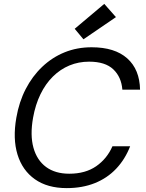

<svg xmlns="http://www.w3.org/2000/svg" viewBox="-20 -955 749 987"><path d="M323 12Q224 12 159.5 -33.5Q95 -79 70 -160.5Q45 -242 64 -350Q78 -431 112 -497Q146 -563 197 -611.5Q248 -660 312 -686Q376 -712 451 -712Q570 -712 634 -655Q698 -598 700 -494H609Q604 -559 562.5 -598.5Q521 -638 438 -638Q384 -638 337 -618.5Q290 -599 252 -561.5Q214 -524 188 -470.5Q162 -417 150 -350Q134 -260 152 -195.5Q170 -131 217 -96.5Q264 -62 336 -62Q419 -62 474.5 -100.5Q530 -139 558 -203H649Q623 -136 577 -87.5Q531 -39 467 -13.5Q403 12 323 12ZM409 -753 364 -807 516 -935 576 -867Z"/></svg>

Font: DM Sans 9pt
Style: Italic
Weight: 400
Italic angle: -10°
Designer: Colophon Foundry, Jonny Pinhorn
Foundry: Colophon Foundry
Version: Version 4.004